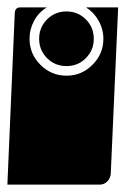

<svg xmlns="http://www.w3.org/2000/svg" viewBox="-20 -510 340 520"><path d="M107.5 -352.5Q86 -374 86 -405Q86 -436 107.5 -457.5Q129 -479 160 -479Q191 -479 212.5 -457.5Q234 -436 234 -405Q234 -374 212.5 -352.5Q191 -331 160 -331Q129 -331 107.5 -352.5ZM0 -10 20 -475Q21 -490 35 -490H107Q85 -477 72.5 -454Q60 -431 60 -405Q60 -364 89.5 -334.5Q119 -305 160 -305Q201 -305 230.5 -334.5Q260 -364 260 -405Q260 -431 247 -454Q234 -477 213 -490H300L280 -40Q279 -27 270.5 -18.5Q262 -10 250 -10Z"/></svg>

Font: PrimecolorCV1
Style: Medium
Weight: 500
Designer: gluk
Foundry: gluk
Version: Version 0.672